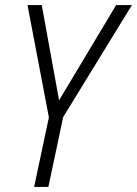

<svg xmlns="http://www.w3.org/2000/svg" viewBox="-20 -734 538 754"><path d="M170 0 228 -274 498 -714H436L212 -340L144 -714H88L172 -273L114 0Z"/></svg>

Font: Noto Sans UI SemiCondensed Light
Style: Italic
Weight: 300
Width: 4
Designer: Monotype Design Team
Foundry: Monotype Imaging Inc.
Version: 1.001